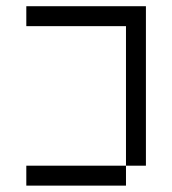

<svg xmlns="http://www.w3.org/2000/svg" viewBox="-20 -582 540 602"><path d="M437.5 -62.5H375V-500H62.5V-562.5H437.5ZM62.5 -62.5H375V0H62.5Z"/></svg>

Font: 寒蝉点阵体 16px
Style: Regular
Weight: 400
Designer: Designed by Warren2060
Foundry: ChillType
Version: Version 1.000